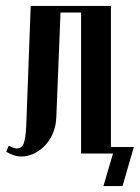

<svg xmlns="http://www.w3.org/2000/svg" viewBox="-20 -515 469 644"><path d="M9 -26Q17 -22 24 -19.5Q31 -17 37 -17Q53 -17 59.5 -34Q66 -51 68 -92L83 -495H352V0H252V-473H183L169 -124Q168 -92 157 -67Q146 -42 129 -25Q112 -8 92 1Q72 10 52 10Q27 10 1 -6ZM327 109 359 0H346V-22H429L391 109Z"/></svg>

Font: Moniqa Extra Bold Narrow Heading
Style: Regular
Weight: 800
Width: 4
Designer: Rajesh Rajput
Foundry: Rajesh Rajput
Version: Version 1.000;December 15, 2022;FontCreator 14.0.0.2794 32-b